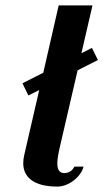

<svg xmlns="http://www.w3.org/2000/svg" viewBox="-20 -680 382 710"><path d="M197 -660 140 -411 63 -372 85 -327 125 -347 69 -104C67 -94 66 -85 66 -76C66 -27 102 10 192 10C235 10 280 -27 289 -64H255C247 -47 233 -40 217 -40C199 -40 192 -54 192 -76C192 -92 196 -113 201 -135L267 -420L342 -458L320 -503L281 -483L322 -660Z"/></svg>

Font: Pfennig
Style: BoldItalic
Weight: 700
Italic angle: -13°
Version: Version 20100423